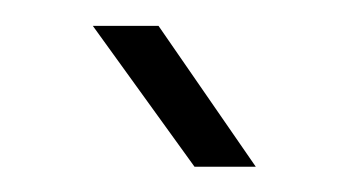

<svg xmlns="http://www.w3.org/2000/svg" viewBox="-20 -772 284 152"><path d="M134 -640 53.5 -751.5H105.5L182.5 -640Z"/></svg>

Font: Big Shoulders Text Thin Light
Style: Regular
Weight: 300
Version: Version 2.002